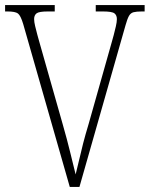

<svg xmlns="http://www.w3.org/2000/svg" viewBox="-20 -734 588 754"><path d="M71 -640Q61 -673 50.5 -681Q40 -689 9 -689H0V-714H195V-689H168Q133 -689 123.5 -681.5Q114 -674 114 -659Q114 -648 118 -631.5Q122 -615 126.5 -598Q131 -581 134 -571L226 -247Q244 -184 255 -138.5Q266 -93 277 -49Q285 -80 291.5 -109Q298 -138 306.5 -171Q315 -204 328 -247L419 -569Q422 -579 426.5 -596Q431 -613 435 -630.5Q439 -648 439 -659Q439 -674 429.5 -681.5Q420 -689 384 -689H356V-714H548V-689H537Q516 -689 504.5 -686Q493 -683 486.5 -671.5Q480 -660 473 -635L292 0H254Z"/></svg>

Font: Noto Serif Tamil Condensed ExtraLight
Style: Italic
Weight: 200
Width: 3
Italic angle: -12°
Designer: Indian Type Foundry, Tom Grace, and the Monotype Design Team
Foundry: Monotype Imaging Inc.
Version: Version 2.003; ttfautohint (v1.8.4.7-5d5b)